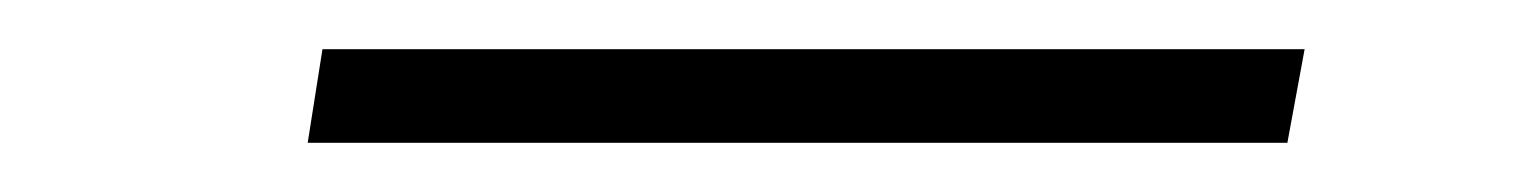

<svg xmlns="http://www.w3.org/2000/svg" viewBox="-20 -373 622 78"><path d="M105 -315 112 -353H510L503 -315ZM105 -315 111 -353H510L503 -315Z"/></svg>

Font: Gantari ExtraLight
Style: Italic
Weight: 250
Italic angle: -10°
Designer: Anugrah Pasau
Foundry: Lafontype
Version: Version 1.000